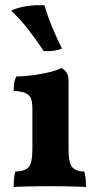

<svg xmlns="http://www.w3.org/2000/svg" viewBox="-20 -736 393 759"><path d="M34 3Q34 -15 35.5 -30.5Q37 -46 41 -58Q81 -59 94.5 -77Q108 -95 108 -145V-306Q108 -330 103 -345Q98 -360 82 -367.5Q66 -375 34 -377Q34 -392 36 -406.5Q38 -421 45 -434Q78 -434 113.5 -439Q149 -444 178.5 -451.5Q208 -459 222 -467Q235 -462 243 -449.5Q251 -437 251 -414V-145Q251 -95 264 -77Q277 -59 313 -58Q317 -46 318.5 -29.5Q320 -13 320 3Q305 2 282 1.5Q259 1 232 0.5Q205 0 178 0Q151 0 123 0.5Q95 1 72 1.5Q49 2 34 3ZM153 -534Q122 -580 92.5 -618.5Q63 -657 24 -694Q52 -707 86.5 -712Q121 -717 156 -715Q167 -675 185.5 -630.5Q204 -586 225 -544Q211 -538 193.5 -535.5Q176 -533 153 -534Z"/></svg>

Font: Vollkorn
Style: Bold
Weight: 700
Designer: Friedrich Althausen
Foundry: Friedrich Althausen
Version: Version 5.000